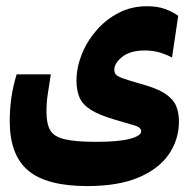

<svg xmlns="http://www.w3.org/2000/svg" viewBox="-20 -427 626 625"><path d="M264.2 178.7Q131.8 178.7 71.8 128.2Q11.7 77.6 11.7 -32.7Q11.7 -70.3 16.8 -107.7Q22 -145 34.2 -185.1H145.5Q139.2 -143.6 135.3 -119.4Q131.3 -95.2 131.3 -62Q131.3 -24.9 143.1 -3.7Q154.8 17.6 189.7 26.1Q224.6 34.7 293.5 34.7Q366.2 34.7 402.8 24.9Q439.5 15.1 439.5 0.5Q439.5 -12.2 419.2 -18.3Q398.9 -24.4 353.5 -37.6Q301.8 -52.7 274.9 -70.1Q248 -87.4 238.5 -110.4Q229 -133.3 229 -164.6Q229 -206.5 245.8 -249.3Q262.7 -292 293.5 -327.6Q324.2 -363.3 366 -385Q407.7 -406.7 458 -406.7Q491.7 -406.7 516.1 -398.2Q540.5 -389.6 560.1 -375.5L540 -239.7Q522.9 -249 500.5 -255.9Q478 -262.7 451.7 -262.7Q404.3 -262.7 378.2 -242.2Q352.1 -221.7 352.1 -199.7Q352.1 -190.4 357.4 -184.3Q362.8 -178.2 381.1 -171.6Q399.4 -165 439 -153.8Q491.2 -139.6 517.6 -122.1Q543.9 -104.5 553.2 -82.3Q562.5 -60.1 562.5 -31.7Q562.5 26.4 530.3 74.2Q498 122.1 431.9 150.4Q365.7 178.7 264.2 178.7Z"/></svg>

Font: Cascadia Mono PL
Style: Bold
Weight: 700
Monospace: yes
Designer: Aaron Bell
Foundry: Saja Typeworks
Version: Version 2404.023; ttfautohint (v1.8.4)